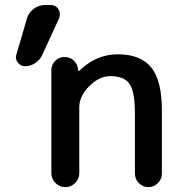

<svg xmlns="http://www.w3.org/2000/svg" viewBox="-20 -774 734 772"><path d="M87.9 -698.2Q94.7 -722.7 115.2 -738.3Q135.7 -753.9 161.1 -753.9H183.6Q204.1 -753.9 214.8 -737.3Q220.7 -727.5 220.7 -716.8Q220.7 -710 217.8 -701.2L149.4 -551.8Q139.6 -532.2 121.1 -520Q102.5 -507.8 80.1 -507.8Q62.5 -507.8 51.8 -522.5Q43.9 -532.2 43.9 -543.9Q43.9 -548.8 45.9 -554.7ZM293.9 -491.2Q293.9 -489.3 295.9 -488.8Q297.9 -488.3 298.8 -489.3Q367.2 -555.7 453.1 -555.7Q545.9 -555.7 588.4 -502.4Q630.9 -449.2 630.9 -332V-76.2Q630.9 -53.7 614.7 -37.6Q598.6 -21.5 576.7 -21.5Q554.7 -21.5 538.6 -37.6Q522.5 -53.7 522.5 -76.2V-318.4Q522.5 -405.3 501 -436.5Q479.5 -467.8 423.8 -467.8Q378.9 -467.8 338.9 -427.7Q298.8 -387.7 298.8 -342.8V-78.1Q298.8 -54.7 282.2 -38.1Q265.6 -21.5 242.7 -21.5Q219.7 -21.5 203.1 -38.1Q186.5 -54.7 186.5 -78.1V-492.2Q186.5 -513.7 202.1 -529.3Q217.8 -544.9 239.3 -544.9Q261.7 -544.9 277.3 -529.8Q293 -514.6 293.9 -492.2Z"/></svg>

Font: Gen Jyuu Gothic P Medium
Style: Regular
Weight: 500
Designer: [Source Han Sans]
Ryoko NISHIZUKA  (kana & ideographs); Paul D. Hunt (Latin, Greek & Cyrillic); Wenlong ZHANG  (bopomofo
Version: Version 1.002.20150607